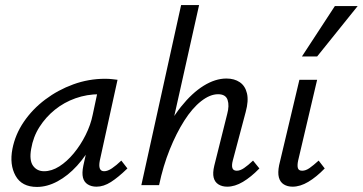

<svg xmlns="http://www.w3.org/2000/svg" viewBox="-20 -731 1432 758"><path d="M126 7Q66 7 41.5 -37Q17 -81 29 -143Q40 -200 74 -250Q108 -300 158.5 -338Q209 -376 269.5 -398Q330 -420 395 -420Q411 -420 422.5 -418.5Q434 -417 444 -416L374 -97Q366 -55 391 -55Q405 -55 422 -66.5Q439 -78 459 -97L483 -66Q447 -31 418 -12.5Q389 6 361 6Q341 6 326.5 -3Q312 -12 307.5 -30Q303 -48 309 -77L346 -243L387 -277Q374 -218 347 -167Q320 -116 284 -76.5Q248 -37 207 -15Q166 7 126 7ZM154 -55Q184 -55 214 -74Q244 -93 271 -125.5Q298 -158 318 -198Q338 -238 346 -278L369 -386L407 -356Q399 -358 390 -358.5Q381 -359 373 -359Q323 -359 278 -343Q233 -327 197 -298Q161 -269 136 -230Q111 -191 103 -143Q95 -98 110.5 -76.5Q126 -55 154 -55Z M877 6Q857 6 842.5 -3Q828 -12 823.5 -30Q819 -48 826 -77L877 -281Q886 -314 878.5 -336.5Q871 -359 841 -359Q809 -359 774 -331.5Q739 -304 707.5 -254.5Q676 -205 650 -140.5Q624 -76 608 0H557Q580 -99 615.5 -177Q651 -255 694.5 -309.5Q738 -364 784 -392.5Q830 -421 874 -421Q905 -421 926.5 -406.5Q948 -392 955 -362.5Q962 -333 950 -289L899 -97Q894 -78 897.5 -67.5Q901 -57 915 -57Q928 -57 943.5 -67.5Q959 -78 979 -97L1004 -66Q971 -32 939 -13Q907 6 877 6ZM538 0 695 -711H766L607 0Z M1135 6Q1115 6 1100.5 -3Q1086 -12 1081 -30.5Q1076 -49 1082 -79L1162 -416H1232L1157 -97Q1153 -78 1156 -67.5Q1159 -57 1173 -57Q1187 -57 1202 -67.5Q1217 -78 1238 -97L1262 -66Q1229 -32 1197 -13Q1165 6 1135 6ZM1172 -508 1302 -707H1392L1232 -508Z"/></svg>

Font: Ysabeau Infant Medium
Style: Italic
Weight: 500
Italic angle: -12°
Designer: Christian Thalmann (Catharsis Fonts)
Version: Version 2.001;gftools[0.9.30]; featfreeze: ss01,ss02,lnum